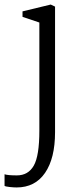

<svg xmlns="http://www.w3.org/2000/svg" viewBox="-25 -573 362 844"><path d="M74 -499V-523L198 -553L217 -544V8Q217 123 173 187Q129 251 48 251Q35 251 17 249Q-1 247 -5 244V193Q9 198 49 198Q99 198 123.5 155Q148 112 148 1V-474Z"/></svg>

Font: Martel UltraLight
Style: Regular
Weight: 250
Designer: Dan Reynolds
Foundry: Dan Reynolds
Version: Version 1.001; ttfautohint (v1.1) -l 5 -r 5 -G 72 -x 0 -D la